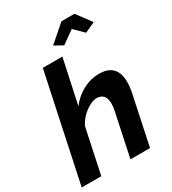

<svg xmlns="http://www.w3.org/2000/svg" viewBox="-221 -1027 1019 1139"><g transform="rotate(-30 289.0 -457.0)"><path d="M270 -814 385 -914H474L548 -814L478 -782L415 -844L328 -782ZM151 -730H285L220 -427Q258 -477 311 -505Q364 -533 420 -533Q467 -533 493.5 -516.5Q520 -500 531.5 -472.5Q543 -445 543 -410Q543 -390 540.5 -369Q538 -348 533 -327L464 0H330L392 -294Q395 -308 396.5 -320Q398 -332 398 -343Q398 -380 382 -397.5Q366 -415 337 -415Q316 -415 288.5 -401Q261 -387 236 -362.5Q211 -338 195 -306L130 0H-4Z"/></g></svg>

Font: Raleway Thin
Style: Bold Italic
Weight: 700
Italic angle: -12°
Version: Version 4.026